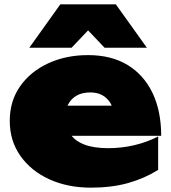

<svg xmlns="http://www.w3.org/2000/svg" viewBox="-20 -847 790 885"><path d="M399 18Q292 18 207.5 -20.5Q123 -59 74 -128.5Q25 -198 25 -290Q25 -381 72.5 -449Q120 -517 202 -555Q284 -593 386 -593Q493 -593 568 -547.5Q643 -502 683 -418.5Q723 -335 723 -221H310Q331 -195 368 -181Q412 -164 479 -164Q541 -164 600 -178Q659 -192 709 -218V-64Q645 -24 569.5 -3Q494 18 399 18ZM495 -360Q492 -366 489 -372Q474 -396 451 -408.5Q428 -421 396 -421Q359 -421 333.5 -406.5Q308 -392 295 -367Q293 -364 291 -360ZM258 -827H514L657 -627H462L386 -707L310 -627H115Z"/></svg>

Font: Bounded
Style: Regular
Weight: 900
Designer: Vlad Churkin
Version: Version 1.0